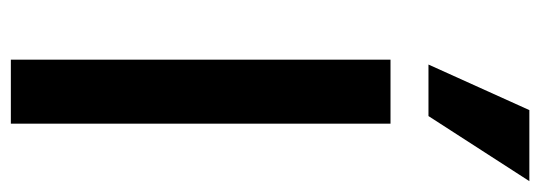

<svg xmlns="http://www.w3.org/2000/svg" viewBox="-341 -655 996 354"><g transform="rotate(90 157.0 -478.0)"><path d="M90 -700H208V0H90ZM183 -956H314L194 -770H99Z"/></g></svg>

Font: Niramit SemiBold
Style: Regular
Weight: 600
Designer: Katatrad Aksorn Co.,Ltd.
Foundry: Cadson Demak Co.,Ltd.
Version: Version 1.001; ttfautohint (v1.6)